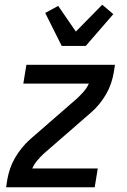

<svg xmlns="http://www.w3.org/2000/svg" viewBox="-20 -795 540 815"><path d="M6 0 11 -33Q15 -56 23 -79.5Q31 -103 43.5 -124.5Q56 -146 72 -166Q88 -186 107 -203L307 -377Q322 -391 335.5 -406.5Q349 -422 357 -440H79L92 -520H468L463 -488Q459 -464 451 -440.5Q443 -417 430.5 -395.5Q418 -374 402 -354Q386 -334 366 -317L166 -143Q151 -129 138 -113.5Q125 -98 117 -80H395L382 0ZM242 -600 172 -740 227 -770 302 -661 414 -775 461 -735 344 -600Z"/></svg>

Font: Iosevka Term Curly Md Obl
Style: Regular
Weight: 500
Italic angle: -9°
Designer: Belleve Invis
Foundry: Belleve Invis
Version: Version 32.3.0